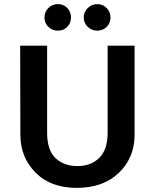

<svg xmlns="http://www.w3.org/2000/svg" viewBox="-20 -902 753 933"><path d="M262 -882Q289 -882 307 -863Q325 -844 325 -817Q325 -790 307 -771.5Q289 -753 262 -753Q234 -753 215 -771.5Q196 -790 196 -817Q196 -844 215 -863Q234 -882 262 -882ZM452 -882Q480 -882 498.5 -863Q517 -844 517 -817Q517 -790 498.5 -771.5Q480 -753 452 -753Q426 -753 406.5 -771.5Q387 -790 387 -817Q387 -844 406.5 -863Q426 -882 452 -882ZM209 -680V-257Q209 -172 250 -133.5Q291 -95 356 -95Q422 -95 462.5 -135Q503 -175 503 -257V-680H634V-247Q634 -137 559 -63.5Q484 10 356 11Q228 12 153.5 -62.5Q79 -137 79 -247L78 -680Z"/></svg>

Font: Palanquin
Style: Bold
Weight: 700
Designer: Pria Ravichandran
Version: Version 1.0.4